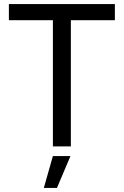

<svg xmlns="http://www.w3.org/2000/svg" viewBox="-20 -725 614 951"><path d="M242 0V-667H331V0ZM24 -625V-705H549V-625ZM197 206 242 48H329L262 206Z"/></svg>

Font: TikTok Sans 24pt
Style: Regular
Weight: 400
Version: Version 4.000